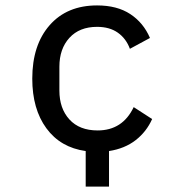

<svg xmlns="http://www.w3.org/2000/svg" viewBox="-20 -548 680 708"><path d="M99 -258Q99 -382 163 -455Q227 -528 338 -528Q412 -528 460.5 -496Q509 -464 533 -408L459 -368Q445 -406 414.5 -427.5Q384 -449 338 -449Q273 -449 236 -408.5Q199 -368 199 -302V-214Q199 -148 236 -107.5Q273 -67 340 -67Q432 -67 473 -153L541 -109Q520 -62 480 -31Q440 0 382 9V140H296V9Q203 -4 151 -75Q99 -146 99 -258Z"/></svg>

Font: Writer
Style: Regular
Weight: 400
Monospace: yes
Designer: Mike Abbink, Paul van der Laan, Pieter van Rosmalen
Foundry: Bold Monday
Version: Version 2.001 2020